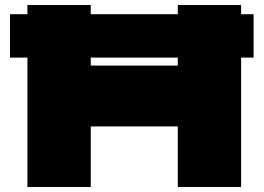

<svg xmlns="http://www.w3.org/2000/svg" viewBox="-20 -750 1057 770"><path d="M20 -519V-693H997V-519ZM693 0V-730H947V0ZM90 0V-730H344V0ZM344 -243V-487H693V-243Z"/></svg>

Font: Foldit Black
Style: Regular
Weight: 900
Version: Version 1.003